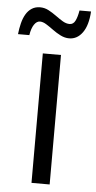

<svg xmlns="http://www.w3.org/2000/svg" viewBox="-96 -759 397 792"><g transform="rotate(5 103.0 -363.0)"><path d="M140.6 0H65.4V-536.1H140.6ZM-43.5 -606.4Q-41 -629.9 -35.6 -651.4Q-30.3 -672.9 -20.8 -689.2Q-11.2 -705.6 3.4 -715.1Q18.1 -724.6 38.1 -724.6Q56.6 -724.6 73.2 -715.8Q89.8 -707 105.5 -695.6Q121.1 -684.1 135.7 -675.3Q150.4 -666.5 164.6 -666.5Q180.2 -666.5 188.2 -682.6Q196.3 -698.7 200.7 -725.6H248.5Q245.1 -668 223.1 -637.7Q201.2 -607.4 168 -607.4Q149.9 -607.4 132.3 -616.2Q114.7 -625 98.9 -636.7Q83 -648.4 68.8 -657.2Q54.7 -666 42.5 -666Q28.8 -666 18.3 -650.4Q7.8 -634.8 3.4 -606.4Z"/></g></svg>

Font: Open Sans Condensed
Style: Regular
Weight: 400
Width: 3
Designer: Monotype Design Team
Foundry: Monotype Imaging Inc.
Version: Version 3.000